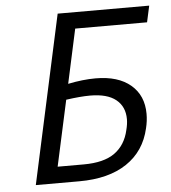

<svg xmlns="http://www.w3.org/2000/svg" viewBox="-49 -703 665 748"><g transform="rotate(-5 283.0 -329.0)"><path d="M267 -594 221 -382Q279 -394 329 -394Q417 -394 466 -352.5Q515 -311 515 -239Q515 -211 508 -183Q488 -95 417 -47.5Q346 0 231 0H61L204 -658H562L548 -594ZM208 -321 152 -64H254Q333 -64 375.5 -94.5Q418 -125 431 -183Q437 -206 437 -225Q437 -274 403 -301.5Q369 -329 302 -329Q264 -329 208 -321Z"/></g></svg>

Font: Ysabeau Medium
Style: Italic
Weight: 500
Italic angle: -12°
Designer: Christian Thalmann (Catharsis Fonts)
Version: Version 0.003